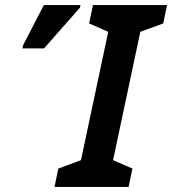

<svg xmlns="http://www.w3.org/2000/svg" viewBox="-20 -734 676 754"><path d="M194 0H485L500 -72L424 -105L531 -609L621 -642L636 -714H345L330 -642L405 -609L298 -105L209 -72ZM68 -544H153L294 -704L296 -714H152L71 -557Z"/></svg>

Font: Noto Sans SemiBold
Style: Italic
Weight: 600
Italic angle: -12°
Designer: Monotype Design Team
Foundry: Monotype Imaging Inc.
Version: Version 2.013